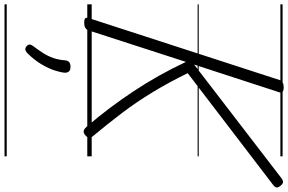

<svg xmlns="http://www.w3.org/2000/svg" viewBox="-238 -692 1305 870"><g transform="rotate(90 415.0 -257.5)"><path d="M83 14Q69 14 64 9.5Q59 5 62 -5L343 -871Q349 -890 376 -890Q405 -890 399 -871L273 -484L783 -876Q796 -887 804.5 -887Q813 -887 822 -876Q831 -865 830 -857.5Q829 -850 817 -841L312 -455Q353 -371 397.5 -297.5Q442 -224 492 -158Q542 -92 598 -25Q607 -15 605 -7Q603 1 591 11Q580 19 571 15.5Q562 12 553 1Q510 -49 470.5 -101.5Q431 -154 394.5 -209Q358 -264 324.5 -323.5Q291 -383 261 -447L118 -5Q114 5 105.5 9.5Q97 14 83 14ZM191 276Q183 270 182.5 262.5Q182 255 188 247Q207 222 221 200Q235 178 243.5 153.5Q252 129 254 99Q256 86 263.5 81Q271 76 283 76Q297 76 303.5 82.5Q310 89 310 101Q309 119 300 147Q291 175 272.5 206.5Q254 238 224 269Q217 277 208.5 280Q200 283 191 276ZM0 365H689V375H0ZM0 -20H689V0H0ZM0 -505H689V-500H0ZM0 -885H689V-875H0Z"/></g></svg>

Font: Playwrite DK Loopet Guides
Style: Regular
Weight: 400
Designer: Veronika Burian, José Scaglione
Foundry: TypeTogether
Version: Version 1.003